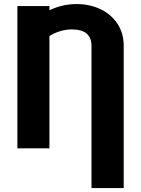

<svg xmlns="http://www.w3.org/2000/svg" viewBox="-20 -737 700 954"><path d="M434.6 197.3V-508.8Q434.6 -590.8 336.9 -590.8Q279.8 -590.8 225.6 -558.1V0H66.4V-707H225.6V-686Q289.6 -716.8 360.4 -716.8Q426.3 -716.8 479.7 -691.2Q533.2 -665.5 564 -618.4Q594.7 -571.3 594.7 -508.8V197.3Z"/></svg>

Font: Pretendard ExtraBold
Style: Regular
Weight: 800
Designer: Base glyphs from Inter by Rasmus Andersson; Hangeul glyphs from Noto Sans CJK(Source Han Sans) by Jang Soo-young and Kan
Foundry: Kil Hyung-jin
Version: Version 1.309